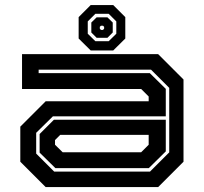

<svg xmlns="http://www.w3.org/2000/svg" viewBox="-20 -760 828 780"><path d="M165.5 0 62.5 -103V-245.5L165.5 -348.5H584V-368L553.5 -398.5H69.5V-540H622.5L725.5 -437V-103L622.5 0ZM200 -63H589.5L667.5 -141V-403L593.5 -477H137V-463H588.5L653.5 -399V-287.5H195L127 -220.5V-136ZM205 -77 141 -140V-215.5L199 -273.5H653.5V-145L584.5 -77ZM234.5 -141.5H553.5L584 -172V-212H224.5L203.5 -191V-172ZM348.5 -555 299.5 -603.5V-690.5L348.5 -739.5H440L489 -690.5V-603.5L440 -555ZM367.5 -592.5H421.5L452.5 -623V-673L421.5 -704H367.5L336.5 -673V-623ZM372.5 -606.5 351 -628V-668.5L372.5 -689.5H416.5L438 -668.5V-628L416.5 -606.5ZM390 -638.5H398.5L403 -643.5V-651L398.5 -655.5H390L385.5 -651V-643.5Z"/></svg>

Font: Tourney Expanded Regular
Style: Bold
Weight: 700
Width: 7
Designer: Tyler Finck
Foundry: Etcetera Type Co
Version: Version 1.010; ttfautohint (v1.8.3)